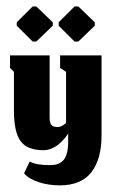

<svg xmlns="http://www.w3.org/2000/svg" viewBox="-20 -453 350 588"><path d="M80 -325.7H91L141.7 -374.3V-384.7L91 -433.3H80L31.3 -384.7V-374.3ZM208.3 -325.7H219.7L270.3 -374.3V-384.7L219.7 -433.3H208.3L159.7 -384.7V-374.3ZM162.7 114.7Q228.3 114.7 259.7 74.7Q291 34.7 291 -39V-283.3H164V-245L182.3 -233V-76.3Q177.7 -72.3 173.5 -69.7Q169.3 -67 165 -65.5Q160.7 -64 156.3 -64Q141.7 -64 136.8 -71.2Q132 -78.3 132 -93.7V-283.3H10.7V-245L22.7 -233V-114.7Q22.7 -48.7 43 -20.8Q63.3 7 113 7Q126 7 138.5 1.7Q151 -3.7 159.7 -11.2Q168.3 -18.7 175.2 -26.2Q182 -33.7 185.3 -39L188.7 -44.3V-15.7Q188.3 4.3 184.3 18Q180.3 31.7 172.7 39.2Q165 46.7 155.3 49.7Q145.7 52.7 132.3 52.7Q90.3 52.7 71 41.7L53.7 77.7Q67.7 94.7 98 104.7Q128.3 114.7 162.7 114.7Z"/></svg>

Font: Jomhuria
Style: Regular
Weight: 400
Designer: Arabic design by Kourosh Beigpour, Latin design by Eben Sorkin, engineering by Lasse Fister and Khaled Hosney
Version: Version 1.0010